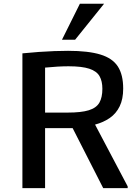

<svg xmlns="http://www.w3.org/2000/svg" viewBox="-20 -980 719 1000"><path d="M96.7 0V-702.1Q140.1 -706.5 182.4 -709.5Q224.6 -712.4 263.4 -713.9Q302.2 -715.3 334.5 -715.3Q439.9 -715.3 502.9 -696Q565.9 -676.8 593.8 -633.8Q621.6 -590.8 621.6 -518.6Q621.6 -463.9 603.3 -426.3Q585 -388.7 552 -365.7Q519 -342.8 475.1 -331.1L645 -9.3V0H517.6L358.4 -312.5H214.8V0ZM214.8 -393.6H332Q403.3 -393.6 442.6 -405.8Q481.9 -418 497.6 -445.3Q513.2 -472.7 513.2 -517.6Q513.2 -557.6 498.3 -583.5Q483.4 -609.4 445.1 -622.1Q406.7 -634.8 336.9 -634.8Q311 -634.8 280.3 -633.1Q249.5 -631.3 214.8 -627.9ZM302.7 -772.9 396 -960.4H522L371.1 -772.9Z"/></svg>

Font: Comme Medium
Style: Regular
Weight: 500
Version: Version 1.000;gftools[0.9.27]